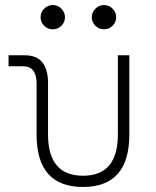

<svg xmlns="http://www.w3.org/2000/svg" viewBox="-20 -739 626 769"><path d="M312.5 9.8Q126.5 9.8 126.5 -200.2V-405.3Q126.5 -473.6 71.8 -473.6H14.2V-517.6H79.6Q172.4 -517.6 172.4 -405.3V-200.2Q172.4 -35.2 312.5 -35.2Q452.1 -35.2 452.1 -200.2V-517.6H498V-200.2Q498 9.8 312.5 9.8ZM191.4 -621.6Q171.4 -621.6 157 -635.7Q142.6 -649.9 142.6 -669.9Q142.6 -689.9 157 -704.3Q171.4 -718.8 191.4 -718.8Q211.4 -718.8 225.8 -704.3Q240.2 -689.9 240.2 -669.9Q240.2 -649.9 225.8 -635.7Q211.4 -621.6 191.4 -621.6ZM396.5 -621.6Q376.5 -621.6 362.1 -635.7Q347.7 -649.9 347.7 -669.9Q347.7 -689.9 362.1 -704.3Q376.5 -718.8 396.5 -718.8Q416.5 -718.8 430.9 -704.3Q445.3 -689.9 445.3 -669.9Q445.3 -649.9 430.9 -635.7Q416.5 -621.6 396.5 -621.6Z"/></svg>

Font: Cascadia Code NF ExtraLight
Style: Regular
Weight: 200
Monospace: yes
Designer: Aaron Bell
Foundry: Saja Typeworks
Version: Version 2404.023; ttfautohint (v1.8.4)